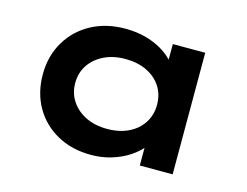

<svg xmlns="http://www.w3.org/2000/svg" viewBox="-81 -668 1037 807"><g transform="rotate(15 438.0 -265.0)"><path d="M370 10Q286 10 222 -25.5Q158 -61 122.5 -123Q87 -185 87 -265Q87 -345 124 -407.5Q161 -470 225.5 -505Q290 -540 374 -540Q425 -540 467.5 -527.5Q510 -515 541.5 -494.5Q573 -474 592.5 -449.5Q612 -425 617 -401L582 -400V-529H723V0H580V-140L610 -133Q606 -108 585.5 -83Q565 -58 533 -37Q501 -16 459 -3Q417 10 370 10ZM407 -113Q460 -113 500 -132.5Q540 -152 562 -186.5Q584 -221 584 -265Q584 -310 562 -344Q540 -378 500 -397.5Q460 -417 407 -417Q354 -417 314 -397.5Q274 -378 251 -344Q228 -310 228 -265Q228 -221 251 -186.5Q274 -152 314 -132.5Q354 -113 407 -113Z"/></g></svg>

Font: Lexend Mega SemiBold
Style: Regular
Weight: 600
Designer: Bonnie Shaver-Troup, Thomas Jockin
Foundry: Lexend
Version: Version 1.007